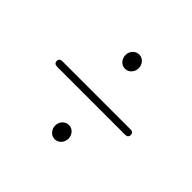

<svg xmlns="http://www.w3.org/2000/svg" viewBox="-111 -692 681 681"><g transform="rotate(45 229.5 -352.0)"><path d="M234.2 -492.6Q219.9 -492.6 210.5 -503.2Q201 -513.8 201 -528.5Q201 -543.2 210.6 -553.6Q220.3 -564.1 234.2 -564.1Q248.5 -564.1 258 -553.6Q267.4 -543.2 267.4 -528.5Q267.4 -513.8 257.8 -503.2Q248.1 -492.6 234.2 -492.6ZM43.5 -341.5Q43.5 -354.5 59.5 -354.5H400Q415 -354.5 415 -341.5Q415 -327.5 400 -327.5H59Q43.5 -327.5 43.5 -341.5ZM234.7 -139.6Q220.4 -139.6 211 -150.2Q201.5 -160.8 201.5 -175.5Q201.5 -190.2 211.1 -200.6Q220.8 -211.1 234.7 -211.1Q249 -211.1 258.5 -200.6Q267.9 -190.2 267.9 -175.5Q267.9 -160.8 258.3 -150.2Q248.6 -139.6 234.7 -139.6Z"/></g></svg>

Font: Fraunces 144pt Soft Light
Style: Regular
Weight: 300
Version: Version 1.000;[0bf87f6ff]